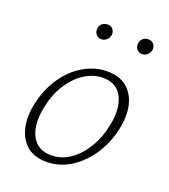

<svg xmlns="http://www.w3.org/2000/svg" viewBox="-115 -675 672 765"><g transform="rotate(20 221.5 -293.0)"><path d="M168 6Q117 6 86 -20Q55 -46 44 -91Q33 -136 45 -193Q59 -259 93 -309.5Q127 -360 175 -388Q223 -416 275 -416Q325 -416 356.5 -391Q388 -366 399 -321.5Q410 -277 398 -219Q385 -156 351.5 -105Q318 -54 270.5 -24Q223 6 168 6ZM177 -25Q220 -25 257 -50.5Q294 -76 320.5 -120Q347 -164 357 -217Q373 -289 350 -337.5Q327 -386 267 -386Q227 -386 190 -362.5Q153 -339 125.5 -296.5Q98 -254 86 -195Q70 -117 95 -71Q120 -25 177 -25ZM207 -528Q193 -528 184.5 -538.5Q176 -549 178 -563Q179 -576 188.5 -584Q198 -592 212 -592Q226 -592 234 -582.5Q242 -573 241 -558Q239 -546 229.5 -537Q220 -528 207 -528ZM380 -528Q365 -528 357 -538.5Q349 -549 351 -563Q352 -576 361.5 -584Q371 -592 384 -592Q399 -592 407 -582.5Q415 -573 414 -558Q412 -546 402.5 -537Q393 -528 380 -528Z"/></g></svg>

Font: Ysabeau Office ExtraLight
Style: Italic
Weight: 250
Italic angle: -12°
Designer: Christian Thalmann (Catharsis Fonts)
Version: Version 2.001;gftools[0.9.30]; featfreeze: tnum,lnum,ss02